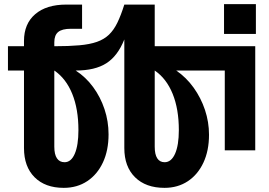

<svg xmlns="http://www.w3.org/2000/svg" viewBox="-20 -722 1291 922"><path d="M1055.8 -702.3V-559H1208.8V-702.3ZM723 -383.3Q779.3 -344.8 809.1 -271.4Q838.8 -198.1 838.8 -97.1Q838.8 -24.6 820.7 16.2Q802.5 57 770.6 57Q747.2 57 735.1 38.2Q723 19.5 723 -17.6ZM240.8 -383.3Q297.1 -344.8 326.9 -271.4Q356.6 -198.1 356.6 -97.1Q356.6 -24.6 339.1 16.2Q321.6 57 290.1 57Q266.1 57 253.4 38.2Q240.8 19.5 240.8 -17.6ZM826.3 -383.3H1059.4V0H1205.7V-500H723V-700H577Q560.9 -648.7 543.8 -613.4Q526.8 -578.1 503.4 -555.6Q480 -533.1 445.5 -521Q411 -508.9 361.1 -504.5Q311.1 -500 240.8 -500V-519Q240.8 -553.1 259.6 -568.5Q278.4 -583.8 319.8 -583.8H374.1V-700H298.3Q202.5 -700 148.8 -653.7Q95.2 -607.5 95.2 -525.2V-500H18.2V-383.3H95.2V-10.9Q95.2 78.3 146.1 129.2Q197.1 180.1 286 180.1Q350.6 180.1 399.1 147.8Q447.5 115.6 474.4 57.8Q501.3 0 501.3 -77.1Q501.3 -139.3 481.9 -197.6Q462.5 -255.9 427.1 -304.1Q391.8 -352.2 343.4 -383.3Q436 -383.3 490.6 -418.2Q545.3 -453 577 -532.6V-10.9Q577 78.3 628.5 129.2Q680 180.1 770 180.1Q833.8 180.1 882 148.2Q930.1 116.3 956.9 58.8Q983.7 1.3 983.7 -75Q983.7 -135.9 964.4 -193.9Q945.1 -251.8 909.9 -301Q874.7 -350.1 826.3 -383.3Z"/></svg>

Font: Overused Grotesk Light
Style: Regular
Weight: 300
Designer: RandomMaerks
Version: Version 0.005